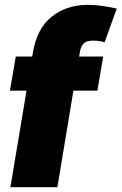

<svg xmlns="http://www.w3.org/2000/svg" viewBox="-20 -782 508 802"><path d="M23.4 0 90.8 -403.3H21.5L45.9 -545.9H114.7L117.2 -561.5Q133.8 -662.1 195.3 -711.7Q256.8 -761.2 345.7 -761.7Q383.3 -761.2 418 -755.6Q452.6 -750 467.8 -746.1L417 -605.5Q393.1 -612.3 369.1 -612.3Q341.3 -612.3 329.8 -600.6Q318.4 -588.9 314.5 -569.3L310.5 -545.9H411.1L386.7 -403.3H286.6L219.7 0Z"/></svg>

Font: Inter Tight Black
Style: Italic
Weight: 900
Italic angle: -9.39999°
Designer: Rasmus Andersson
Foundry: rsms
Version: Version 3.004; ttfautohint (v1.8.4.7-5d5b)